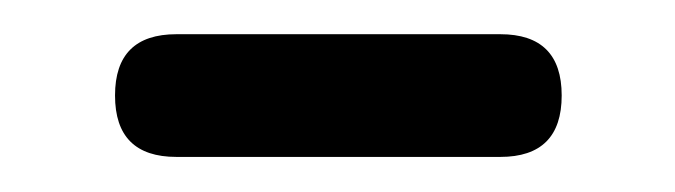

<svg xmlns="http://www.w3.org/2000/svg" viewBox="-20 -335 387 110"><path d="M266.6 -245.1H81.1Q45.9 -245.1 45.9 -280.3Q45.9 -315.4 81.1 -315.4H266.6Q301.8 -315.4 301.8 -280.3Q301.8 -245.1 266.6 -245.1Z"/></svg>

Font: GenSenMaruGothic TW TTF Regular
Style: Regular
Weight: 400
Version: Version 1.301